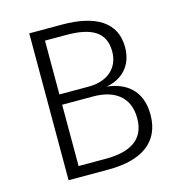

<svg xmlns="http://www.w3.org/2000/svg" viewBox="-103 -775 804 865"><g transform="rotate(-15 299.0 -342.5)"><path d="M386 -363C458 -376 512 -426 512 -514C512 -630 420 -685 264 -685H111V0H298C448 0 544 -59 544 -190C544 -308 469 -354 386 -363ZM270 -635C385 -635 451 -602 451 -510C451 -430 392 -384 309 -384H171V-635ZM298 -50H171V-336H316C409 -336 482 -294 482 -190C482 -88 409 -50 298 -50Z"/></g></svg>

Font: FiraGO Light
Style: Regular
Weight: 300
Designer: bBox Type
Foundry: bBox Type GmbH
Version: Version 1.001;PS 001.001;hotconv 1.0.88;makeotf.lib2.5.64775